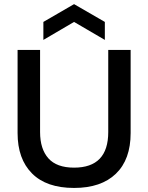

<svg xmlns="http://www.w3.org/2000/svg" viewBox="-20 -904 724 938"><path d="M191.9 -709V-796.9L341.8 -883.8L492.2 -796.9V-709L341.8 -796.9ZM341.8 14.2Q207 14.2 136.5 -56.6Q65.9 -127.4 65.9 -253.9V-660.2H175.8V-258.8Q175.8 -176.3 216.3 -130.6Q256.8 -85 341.8 -85Q508.8 -85 508.8 -258.8V-660.2H618.2V-253.9Q618.2 -124.5 546.1 -55.2Q474.1 14.2 341.8 14.2Z"/></svg>

Font: Bricolage Grotesque Medium
Style: Regular
Weight: 500
Designer: Mathieu Triay
Foundry: Atelier Triay
Version: Version 1.000;gftools[0.9.30]